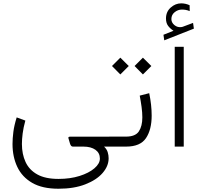

<svg xmlns="http://www.w3.org/2000/svg" viewBox="-20 -875 1198 1146"><path d="M329.1 251.5Q232.9 251.5 172.4 216.6Q111.8 181.6 83.3 121.3Q54.7 61 54.7 -15.6Q54.7 -48.8 59.8 -88.1Q64.9 -127.4 79.6 -174.3L131.3 -155.3Q119.6 -113.3 115.2 -78.1Q110.8 -43 110.8 -15.6Q110.8 44.9 132.6 92Q154.3 139.2 202.4 166Q250.5 192.9 329.1 192.9Q398.9 192.9 454.8 175.3Q510.7 157.7 543.5 129.6Q576.2 101.6 576.2 71.3Q576.2 38.1 549.6 19Q522.9 0 477.5 0H414.6Q403.3 0 397.9 -17.6L388.2 -50.8Q386.7 -59.1 397.5 -59.1H651.4V0H601.1Q617.2 15.1 622.8 33.2Q628.4 51.3 628.4 69.8Q628.4 116.2 592.3 157.7Q556.2 199.2 489 225.3Q421.9 251.5 329.1 251.5Z M833 -530.8 883.3 -481 833 -430.7 783.2 -481ZM698.2 -530.8 748.5 -481 698.2 -430.7 648.4 -481ZM631.8 -59.6H731.9Q788.1 -59.6 808.8 -90.8Q829.6 -122.1 829.6 -174.3Q829.6 -202.6 825 -237.1Q820.3 -271.5 814 -304.2L870.6 -318.8Q885.3 -248.5 885.3 -185.1Q885.3 -101.1 851.3 -50.5Q817.4 0 732.9 0H631.8Z M1015.6 -691.4Q997.6 -702.6 984.1 -719.7Q970.7 -736.8 970.7 -764.6Q970.7 -804.7 998.8 -829.8Q1026.9 -855 1061.5 -855Q1087.4 -855 1111.8 -843.8L1112.3 -808.6Q1100.1 -814 1088.6 -815.9Q1077.1 -817.9 1065.9 -817.9Q1042 -817.9 1022.5 -802.2Q1002.9 -786.6 1002.9 -761.2Q1002.9 -740.2 1021.2 -725.1Q1039.6 -710 1063 -713.4Q1065.4 -713.4 1067.9 -714.4Q1070.3 -715.3 1072.3 -715.8L1132.3 -738.3L1137.2 -704.1L960.4 -634.3L955.6 -667.5ZM1076.7 -595.7V0H1022.9V-595.7Z"/></svg>

Font: Vazirmatn UI NL ExtraLight
Style: Regular
Weight: 200
Designer: Saber Rastikerdar
Foundry: Saber Rastikerdar
Version: Version 33.003